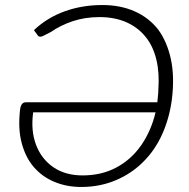

<svg xmlns="http://www.w3.org/2000/svg" viewBox="-20 -738 751 764"><path d="M303 6Q245 6 196 -14.5Q147 -35 113 -75Q81 -113 66 -170Q51 -227 60 -303Q62 -317 67.5 -324Q73 -331 83 -331H606Q607 -344 608.5 -356Q610 -368 610 -380Q615 -447 602.5 -499.5Q590 -552 562 -588Q531 -628 484 -649Q437 -670 376 -670Q318 -670 269 -653.5Q220 -637 183 -611Q172 -606 159.5 -599Q147 -592 141 -592Q132 -592 129 -599L115 -618Q168 -668 237.5 -693Q307 -718 387 -718Q459 -718 515.5 -693Q572 -668 609 -621Q645 -572 660 -502.5Q675 -433 664 -343Q654 -267 625 -203Q596 -139 549 -93Q503 -47 440 -20.5Q377 6 303 6ZM309 -40Q384 -40 443 -71.5Q502 -103 541.5 -159.5Q581 -216 599 -291H112Q102 -218 123.5 -161.5Q145 -105 192.5 -72.5Q240 -40 309 -40Z"/></svg>

Font: Aleo Light
Style: Italic
Weight: 300
Italic angle: -7°
Designer: Alessio Laiso
Foundry: Alessio Laiso
Version: Version 2.001;gftools[0.9.29]